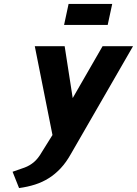

<svg xmlns="http://www.w3.org/2000/svg" viewBox="-20 -935 697 977"><path d="M551 -915H329L306 -808H528ZM502 -700 350 -436 309 -700H157L247 -248L194 -163Q174 -128 152.5 -110Q131 -92 105.5 -82.5Q80 -73 44 -61L77 22Q121 16 158.5 4Q196 -8 228.5 -28.5Q261 -49 289 -79Q317 -109 341 -152L657 -700Z"/></svg>

Font: Advent Pro ExtraBold
Style: Italic
Weight: 800
Italic angle: -12°
Version: Version 3.000